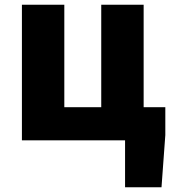

<svg xmlns="http://www.w3.org/2000/svg" viewBox="-20 -589 727 806"><path d="M505 197H658L674 -22V-139H583V-569H405V-139H250V-569H72V0H505Z"/></svg>

Font: Noto Sans TC Black
Style: Regular
Weight: 900
Designer: Ryoko NISHIZUKA 西塚涼子 (kana, bopomofo & ideographs); Paul D. Hunt (Latin, Greek & Cyrillic); Sandoll Communications 산돌커뮤니
Foundry: Adobe
Version: Version 2.004;hotconv 1.0.118;makeotfexe 2.5.65603